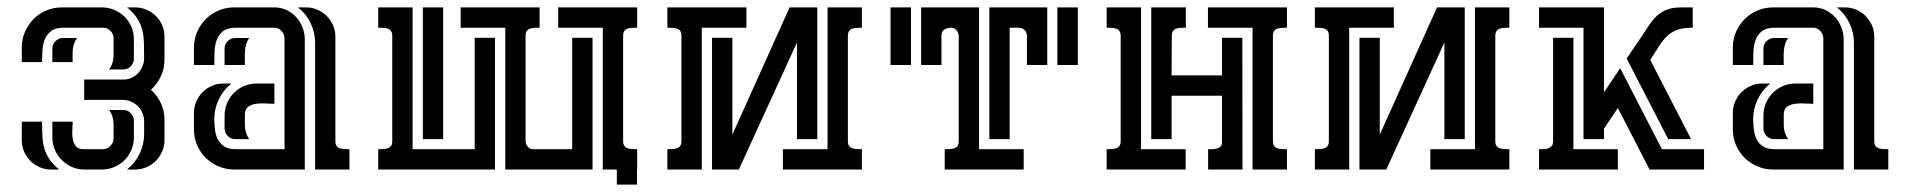

<svg xmlns="http://www.w3.org/2000/svg" viewBox="-20 -460 5183 521"><path d="M208.5 -244.1H315.4Q327.1 -244.1 337.4 -249Q347.7 -253.9 355 -262Q362.3 -270 366.7 -280.5Q371.1 -291 371.1 -302.2Q371.1 -323.7 370.6 -342.5Q370.1 -361.3 366.2 -377.9Q362.3 -394.5 352.5 -409.9Q342.8 -425.3 324.7 -439.9H346.7Q362.8 -439.9 377.2 -433.8Q391.6 -427.7 402.6 -417Q413.6 -406.2 419.9 -391.8Q426.3 -377.4 426.3 -361.3V-297.4Q426.3 -273.9 416.5 -252.9Q406.7 -231.9 389.6 -216.3Q406.7 -201.2 416.5 -180.2Q426.3 -159.2 426.3 -135.7V-79.6Q426.3 -63.5 419.9 -48.8Q413.6 -34.2 402.8 -23.4Q392.1 -12.7 377.4 -6.3Q362.8 0 346.7 0H324.7Q346.7 -17.6 358.9 -43Q371.1 -68.4 371.1 -96.2V-130.9Q371.1 -142.6 366.5 -153.3Q361.8 -164.1 354 -171.9Q346.2 -179.7 335.4 -184.3Q324.7 -189 313 -189H208.5ZM256.3 -439.9Q273.9 -439.9 289.8 -433.3Q305.7 -426.8 317.6 -415Q329.6 -403.3 336.4 -387.7Q343.3 -372.1 343.3 -354V-300.8Q343.3 -289.1 335 -280.3Q326.7 -271.5 314.5 -271.5H276.4Q288.1 -288.1 288.1 -309.6V-356.4Q288.1 -368.2 279.5 -376.5Q271 -384.8 259.3 -384.8H152.3Q130.9 -384.8 119.1 -376Q107.4 -367.2 101.8 -353.8Q96.2 -340.3 95.2 -323.7Q94.2 -307.1 94.2 -291.5H39.1V-331.1Q39.1 -353.5 47.6 -373.3Q56.2 -393.1 70.8 -408Q85.4 -422.9 105.2 -431.4Q125 -439.9 147.5 -439.9ZM208 0Q190.4 0 174.8 -7.1Q159.2 -14.2 147.5 -25.9Q135.7 -37.6 128.9 -53.5Q122.1 -69.3 122.1 -86.9V-129.9H177.2Q177.2 -121.1 176.3 -108.4Q175.3 -95.7 177.2 -83.7Q179.2 -71.8 185.5 -63.5Q191.9 -55.2 206.1 -55.2H259.3Q271 -55.2 279.5 -64Q288.1 -72.8 288.1 -84.5V-123.5Q288.1 -144.5 276.4 -161.6H314.5Q326.7 -161.6 335 -152.8Q343.3 -144 343.3 -132.3V-86.9Q343.3 -68.8 336.4 -53Q329.6 -37.1 317.9 -25.4Q306.2 -13.7 290.3 -6.8Q274.4 0 256.3 0ZM118.7 0Q102.1 0 87.6 -6.3Q73.2 -12.7 62.5 -23.4Q51.8 -34.2 45.4 -48.6Q39.1 -63 39.1 -79.6V-129.9H94.2Q94.2 -109.9 95 -92Q95.7 -74.2 100.1 -58.3Q104.5 -42.5 114 -28.1Q123.5 -13.7 140.6 0ZM189 -356.9Q183.6 -349.1 180.9 -341.3Q178.2 -333.5 177.5 -325.7Q176.8 -317.9 177 -309.3Q177.2 -300.8 177.2 -291.5H122.1V-328.1Q122.1 -339.8 130.6 -348.4Q139.2 -356.9 150.9 -356.9Z M752 -356Q752 -366.7 743.9 -375.7Q735.8 -384.8 724.6 -384.8H619.6Q596.7 -384.8 584.7 -375Q572.8 -365.2 567.6 -350.3Q562.5 -335.4 562 -317.6Q561.5 -299.8 561.5 -283.7H506.3V-331.1Q506.3 -353.5 514.9 -373.3Q523.4 -393.1 538.3 -408Q553.2 -422.9 573 -431.4Q592.8 -439.9 615.2 -439.9H724.6Q742.2 -439.9 757.3 -432.9Q772.5 -425.8 783.4 -413.8Q794.4 -401.9 800.8 -386Q807.1 -370.1 807.1 -353V0H615.2Q592.8 0 573 -8.5Q553.2 -17.1 538.3 -31.7Q523.4 -46.4 514.9 -66.2Q506.3 -85.9 506.3 -108.4V-153.8Q506.3 -169.9 512.7 -184.6Q519 -199.2 529.8 -210Q540.5 -220.7 555.2 -227.1Q569.8 -233.4 585.9 -233.4H607.9Q585.9 -215.8 573.7 -190.4Q561.5 -165 561.5 -137.2Q561.5 -122.1 563.5 -107.4Q565.4 -92.8 571.5 -81.1Q577.6 -69.3 589.1 -62.3Q600.6 -55.2 619.6 -55.2H752ZM835 -344.2Q835 -372.1 822.8 -397.5Q810.5 -422.9 788.6 -439.9H810.5Q827.1 -439.9 841.6 -433.6Q856 -427.2 866.7 -416.5Q877.4 -405.8 883.8 -391.4Q890.1 -377 890.1 -360.4V-76.7Q890.1 -67.9 893.8 -63.5Q897.5 -59.1 903.3 -57.4Q909.2 -55.7 915.8 -55.4Q922.4 -55.2 928.2 -55.2V0H835ZM724.6 -233.4V-178.2Q715.8 -178.2 702.1 -179.2Q688.5 -180.2 675.5 -178.5Q662.6 -176.8 653.6 -170.4Q644.5 -164.1 644.5 -148.9V-120.6Q644.5 -99.1 656.2 -82.5H618.2Q606 -82.5 597.7 -91.3Q589.4 -100.1 589.4 -111.8V-146.5Q589.4 -164.6 596.2 -180.4Q603 -196.3 614.7 -208Q626.5 -219.7 642.3 -226.6Q658.2 -233.4 676.3 -233.4ZM656.2 -356.9Q650.4 -348.6 647.9 -339.8Q645.5 -331.1 644.8 -321.8Q644 -312.5 644.3 -303Q644.5 -293.5 644.5 -283.7H589.4V-328.1Q589.4 -339.8 597.9 -348.4Q606.4 -356.9 618.2 -356.9Z M1351.1 -384.8H1230V-439.9H1444.3V-384.8Q1438.5 -384.8 1431.6 -384.5Q1424.8 -384.3 1419.2 -382.6Q1413.6 -380.9 1409.9 -376.5Q1406.2 -372.1 1406.2 -363.3V-77.1Q1406.2 -69.3 1411.9 -62.3Q1417.5 -55.2 1425.8 -55.2H1532.7V-357.4H1587.9V0H1351.1ZM1006.3 -55.2Q1012.2 -55.2 1019 -55.4Q1025.9 -55.7 1031.5 -57.4Q1037.1 -59.1 1040.8 -63.5Q1044.4 -67.9 1044.4 -76.7V-362.8Q1044.4 -371.6 1040.8 -376.2Q1037.1 -380.9 1031.5 -382.6Q1025.9 -384.3 1019.3 -384.5Q1012.7 -384.8 1006.3 -384.8V-439.9H1099.6V-55.2H1268.1V-357.4H1323.2V0H1006.3ZM1653.8 0H1615.7V-384.8H1494.6V-439.9H1709V-384.8Q1703.1 -384.8 1696.3 -384.5Q1689.5 -384.3 1683.8 -382.6Q1678.2 -380.9 1674.6 -376.5Q1670.9 -372.1 1670.9 -363.3V-77.1Q1670.9 -68.4 1674.6 -63.7Q1678.2 -59.1 1683.8 -57.4Q1689.5 -55.7 1696 -55.4Q1702.6 -55.2 1709 -55.2V0H1708.5V41H1653.8ZM1182.6 -439.9V-82.5H1127.4V-439.9Z M1912.1 0V-357.4H1967.3V-94.7L2122.6 -439.9H2197.8V-82.5H2142.6V-344.7L1984.9 0ZM2318.8 -384.8Q2312.5 -384.8 2305.9 -384.5Q2299.3 -384.3 2293.7 -382.6Q2288.1 -380.9 2284.4 -376.2Q2280.8 -371.6 2280.8 -362.8V-76.7Q2280.8 -67.9 2284.4 -63.5Q2288.1 -59.1 2293.7 -57.4Q2299.3 -55.7 2306.2 -55.4Q2313 -55.2 2318.8 -55.2V0H2104.5V-55.2H2225.6V-439.9H2318.8ZM1791 -55.2Q1797.4 -55.2 1804 -55.4Q1810.5 -55.7 1816.2 -57.4Q1821.8 -59.1 1825.4 -63.7Q1829.1 -68.4 1829.1 -77.1V-363.3Q1829.1 -372.1 1825.4 -376.5Q1821.8 -380.9 1816.2 -382.6Q1810.5 -384.3 1803.7 -384.5Q1796.9 -384.8 1791 -384.8V-439.9H2005.4V-384.8H1884.3V0H1791Z M2636.7 -55.2H2757.8V0H2543.5V-55.2Q2549.3 -55.2 2556.2 -55.4Q2563 -55.7 2568.6 -57.4Q2574.2 -59.1 2577.9 -63.5Q2581.5 -67.9 2581.5 -76.7V-362.8Q2581.5 -370.6 2575.7 -377.7Q2569.8 -384.8 2561.5 -384.8Q2550.8 -384.8 2542.7 -379.9Q2534.7 -375 2534.7 -362.8V-283.7H2479.5V-439.9H2636.7ZM2821.8 -439.9V-283.7H2766.6V-362.8Q2766.6 -372.1 2760.3 -378.4Q2753.9 -384.8 2744.6 -384.8H2719.7V-82.5H2664.6V-439.9ZM2452.1 -439.9V-283.7H2396.5V-439.9ZM2904.8 -439.9V-283.7H2849.1V-439.9Z M3197.8 -384.8Q3191.4 -384.8 3184.8 -384.5Q3178.2 -384.3 3172.6 -382.6Q3167 -380.9 3163.3 -376.2Q3159.7 -371.6 3159.7 -362.8L3159.2 -255.4H3295.9V-357.4H3351.1L3351.6 0H3258.3V-55.2Q3262.2 -55.2 3268.6 -55.2Q3274.9 -55.2 3281 -56.6Q3287.1 -58.1 3291.5 -61.8Q3295.9 -65.4 3295.9 -72.3V-200.2H3159.2V-82.5H3104V-439.9H3197.8ZM3434.1 -77.1Q3434.1 -68.4 3437.7 -63.7Q3441.4 -59.1 3447 -57.4Q3452.6 -55.7 3459.2 -55.4Q3465.8 -55.2 3472.2 -55.2V0H3378.9V-384.8H3257.8V-439.9H3472.2V-384.8Q3466.3 -384.8 3459.5 -384.5Q3452.6 -384.3 3447 -382.6Q3441.4 -380.9 3437.7 -376.5Q3434.1 -372.1 3434.1 -363.3ZM3197.3 -55.2V0H2982.9V-55.2Q2988.8 -55.2 2995.6 -55.4Q3002.4 -55.7 3008.1 -57.4Q3013.7 -59.1 3017.3 -63.5Q3021 -67.9 3021 -76.7V-362.8Q3021 -371.6 3017.3 -376.2Q3013.7 -380.9 3008.1 -382.6Q3002.4 -384.3 2995.8 -384.5Q2989.3 -384.8 2982.9 -384.8V-439.9H3076.2V-55.2Z M3668.9 0V-357.4H3724.1V-94.7L3879.4 -439.9H3954.6V-82.5H3899.4V-344.7L3741.7 0ZM4075.7 -384.8Q4069.3 -384.8 4062.7 -384.5Q4056.2 -384.3 4050.5 -382.6Q4044.9 -380.9 4041.3 -376.2Q4037.6 -371.6 4037.6 -362.8V-76.7Q4037.6 -67.9 4041.3 -63.5Q4044.9 -59.1 4050.5 -57.4Q4056.2 -55.7 4063 -55.4Q4069.8 -55.2 4075.7 -55.2V0H3861.3V-55.2H3982.4V-439.9H4075.7ZM3547.9 -55.2Q3554.2 -55.2 3560.8 -55.4Q3567.4 -55.7 3573 -57.4Q3578.6 -59.1 3582.3 -63.7Q3585.9 -68.4 3585.9 -77.1V-363.3Q3585.9 -372.1 3582.3 -376.5Q3578.6 -380.9 3573 -382.6Q3567.4 -384.3 3560.5 -384.5Q3553.7 -384.8 3547.9 -384.8V-439.9H3762.2V-384.8H3641.1V0H3547.9Z M4332.5 -439.9V-209.5L4376.5 -274.9L4489.7 -55.2H4604V0H4456.1L4370.1 -167L4332.5 -110.8V-82.5H4276.9V-384.8H4156.2V-439.9ZM4249.5 -357.4V-55.2H4370.1V0H4156.2V-55.2Q4162.1 -55.2 4168.9 -55.4Q4175.8 -55.7 4181.4 -57.6Q4187 -59.6 4190.7 -64Q4194.3 -68.4 4194.3 -76.7V-357.4ZM4573.2 -384.8Q4546.9 -384.8 4531 -378.9Q4515.1 -373 4503.4 -361.8Q4491.7 -350.6 4481.7 -334.5Q4471.7 -318.4 4458 -297.4L4568.8 -82.5H4506.8L4394 -301.3L4435.1 -361.8Q4445.8 -377.9 4455.3 -392.3Q4464.8 -406.7 4476.3 -417.2Q4487.8 -427.7 4503.2 -433.8Q4518.6 -439.9 4541.5 -439.9H4573.2Z M4927.7 -356Q4927.7 -366.7 4919.7 -375.7Q4911.6 -384.8 4900.4 -384.8H4795.4Q4772.5 -384.8 4760.5 -375Q4748.5 -365.2 4743.4 -350.3Q4738.3 -335.4 4737.8 -317.6Q4737.3 -299.8 4737.3 -283.7H4682.1V-331.1Q4682.1 -353.5 4690.7 -373.3Q4699.2 -393.1 4714.1 -408Q4729 -422.9 4748.8 -431.4Q4768.6 -439.9 4791 -439.9H4900.4Q4918 -439.9 4933.1 -432.9Q4948.2 -425.8 4959.2 -413.8Q4970.2 -401.9 4976.6 -386Q4982.9 -370.1 4982.9 -353V0H4791Q4768.6 0 4748.8 -8.5Q4729 -17.1 4714.1 -31.7Q4699.2 -46.4 4690.7 -66.2Q4682.1 -85.9 4682.1 -108.4V-153.8Q4682.1 -169.9 4688.5 -184.6Q4694.8 -199.2 4705.6 -210Q4716.3 -220.7 4731 -227.1Q4745.6 -233.4 4761.7 -233.4H4783.7Q4761.7 -215.8 4749.5 -190.4Q4737.3 -165 4737.3 -137.2Q4737.3 -122.1 4739.3 -107.4Q4741.2 -92.8 4747.3 -81.1Q4753.4 -69.3 4764.9 -62.3Q4776.4 -55.2 4795.4 -55.2H4927.7ZM5010.7 -344.2Q5010.7 -372.1 4998.5 -397.5Q4986.3 -422.9 4964.4 -439.9H4986.3Q5002.9 -439.9 5017.3 -433.6Q5031.7 -427.2 5042.5 -416.5Q5053.2 -405.8 5059.6 -391.4Q5065.9 -377 5065.9 -360.4V-76.7Q5065.9 -67.9 5069.6 -63.5Q5073.2 -59.1 5079.1 -57.4Q5085 -55.7 5091.6 -55.4Q5098.1 -55.2 5104 -55.2V0H5010.7ZM4900.4 -233.4V-178.2Q4891.6 -178.2 4877.9 -179.2Q4864.3 -180.2 4851.3 -178.5Q4838.4 -176.8 4829.3 -170.4Q4820.3 -164.1 4820.3 -148.9V-120.6Q4820.3 -99.1 4832 -82.5H4793.9Q4781.7 -82.5 4773.4 -91.3Q4765.1 -100.1 4765.1 -111.8V-146.5Q4765.1 -164.6 4772 -180.4Q4778.8 -196.3 4790.5 -208Q4802.2 -219.7 4818.1 -226.6Q4834 -233.4 4852.1 -233.4ZM4832 -356.9Q4826.2 -348.6 4823.7 -339.8Q4821.3 -331.1 4820.6 -321.8Q4819.8 -312.5 4820.1 -303Q4820.3 -293.5 4820.3 -283.7H4765.1V-328.1Q4765.1 -339.8 4773.7 -348.4Q4782.2 -356.9 4793.9 -356.9Z"/></svg>

Font: Isar CAT
Style: Regular
Weight: 400
Designer: Digitized by Peter Wiegel
Foundry: CAT-Fonts, Peter Wiegel
Version: Version 1.000; ttfautohint (v1.3)